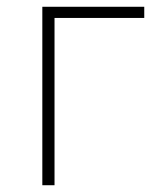

<svg xmlns="http://www.w3.org/2000/svg" viewBox="-20 -547 474 567"><path d="M105 0V-527H406V-494H141V0Z"/></svg>

Font: Noto Sans TC
Style: Regular
Weight: 100
Designer: Ryoko NISHIZUKA 西塚涼子 (kana, bopomofo & ideographs); Paul D. Hunt (Latin, Greek & Cyrillic); Sandoll Communications 산돌커뮤니
Foundry: Adobe
Version: Version 2.004;hotconv 1.0.118;makeotfexe 2.5.65603